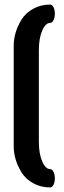

<svg xmlns="http://www.w3.org/2000/svg" viewBox="-20 -660 280 840"><path d="M200 -640Q208 -640 214 -628.5Q220 -617 220 -600Q220 -583 214 -571.5Q208 -560 200 -560Q179 -560 164.5 -526Q150 -492 150 -440V-40Q150 12 164.5 46Q179 80 200 80Q208 80 214 91.5Q220 103 220 120Q220 137 214 148.5Q208 160 200 160Q158 160 125 141.5Q92 123 74 94Q40 38 40 -20V-460Q40 -518 74 -574Q92 -603 125 -621.5Q158 -640 200 -640Z"/></svg>

Font: SOV_ThonBuri
Style: Book
Weight: 400
Version: Version 1.00